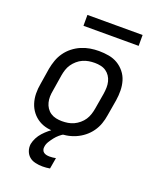

<svg xmlns="http://www.w3.org/2000/svg" viewBox="-166 -804 932 1128"><g transform="rotate(20 300.0 -240.5)"><path d="M254 8Q222 8 191.5 2.5Q161 -3 136 -18Q111 -33 93 -56Q75 -79 66 -107.5Q57 -136 56.5 -167Q56 -198 62 -230L78 -330Q83 -357 92.5 -384Q102 -411 119 -435Q136 -459 159.5 -477.5Q183 -496 210 -507.5Q237 -519 264.5 -523.5Q292 -528 319 -528Q351 -528 381.5 -522.5Q412 -517 437 -502Q462 -487 480.5 -464Q499 -441 507.5 -412.5Q516 -384 516.5 -353Q517 -322 512 -290L495 -190Q491 -163 481.5 -136Q472 -109 455 -85Q438 -61 414.5 -42.5Q391 -24 364 -12.5Q337 -1 309 3.5Q281 8 254 8ZM254 -66Q273 -66 291.5 -69Q310 -72 327.5 -80Q345 -88 361 -101.5Q377 -115 387.5 -131Q398 -147 404 -165.5Q410 -184 413 -202L430 -302Q433 -322 433.5 -341Q434 -360 429.5 -378Q425 -396 415 -411Q405 -426 390.5 -436Q376 -446 357.5 -450Q339 -454 320 -454Q301 -454 282.5 -451Q264 -448 246 -440Q228 -432 212.5 -418.5Q197 -405 186 -389Q175 -373 169 -354.5Q163 -336 160 -318L144 -218Q140 -198 139.5 -179Q139 -160 143.5 -142Q148 -124 158 -109Q168 -94 183 -84Q198 -74 216.5 -70Q235 -66 254 -66ZM238 223Q215 223 193 218Q171 213 155.5 200Q140 187 132.5 166.5Q125 146 128 123Q132 103 142 83.5Q152 64 167 47.5Q182 31 199 17Q216 3 235 -8H299L298 0Q281 9 267 21Q253 33 242 47Q231 61 221 77Q211 93 209 110Q207 120 210 129.5Q213 139 220.5 144.5Q228 150 237.5 152Q247 154 257 154Q267 154 277 153Q287 152 296 150L284 219Q273 221 261 222Q249 223 238 223ZM182 -636V-704H527V-636Z"/></g></svg>

Font: Iosevka Extended Oblique
Style: Regular
Weight: 400
Width: 7
Italic angle: -9°
Monospace: yes
Designer: Belleve Invis
Foundry: Belleve Invis
Version: Version 32.0.1; ttfautohint (v1.8.4)